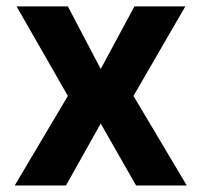

<svg xmlns="http://www.w3.org/2000/svg" viewBox="-20 -565 614 585"><path d="M186.8 -545.5H30.5L186.8 -272.7L24.9 0H181.1L286.9 -188.6L394.5 0H549L386.7 -272.7L544.7 -545.5H389.6L286.9 -354.8Z"/></svg>

Font: GiG Sans
Style: Bold
Weight: 700
Designer: Andreas Faust
Version: Version 1.100;FEAKit 1.0